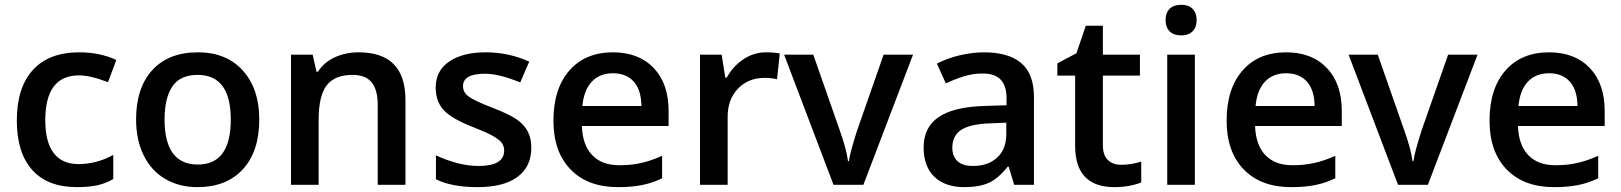

<svg xmlns="http://www.w3.org/2000/svg" viewBox="-20 -767 6729 797"><path d="M299.8 9.8Q177.2 9.8 113.5 -61.8Q49.8 -133.3 49.8 -267.1Q49.8 -403.3 116.5 -476.6Q183.1 -549.8 309.1 -549.8Q394.5 -549.8 462.9 -518.1L428.2 -425.8Q355.5 -454.1 308.1 -454.1Q168 -454.1 168 -268.1Q168 -177.2 202.9 -131.6Q237.8 -85.9 305.2 -85.9Q381.8 -85.9 450.2 -124V-23.9Q419.4 -5.9 384.5 2Q349.6 9.8 299.8 9.8Z M1056.2 -271Q1056.2 -138.7 988.3 -64.5Q920.4 9.8 799.3 9.8Q723.6 9.8 665.5 -24.4Q607.4 -58.6 576.2 -122.6Q544.9 -186.5 544.9 -271Q544.9 -402.3 612.3 -476.1Q679.7 -549.8 802.2 -549.8Q919.4 -549.8 987.8 -474.4Q1056.2 -398.9 1056.2 -271ZM663.1 -271Q663.1 -84 801.3 -84Q938 -84 938 -271Q938 -456.1 800.3 -456.1Q728 -456.1 695.6 -408.2Q663.1 -360.4 663.1 -271Z M1663.1 0H1547.9V-332Q1547.9 -394.5 1522.7 -425.3Q1497.6 -456.1 1442.9 -456.1Q1370.1 -456.1 1336.4 -413.1Q1302.7 -370.1 1302.7 -269V0H1188V-540H1277.8L1293.9 -469.2H1299.8Q1324.2 -507.8 1369.1 -528.8Q1414.1 -549.8 1468.8 -549.8Q1663.1 -549.8 1663.1 -352.1Z M2185.5 -153.8Q2185.5 -74.7 2127.9 -32.5Q2070.3 9.8 1962.9 9.8Q1855 9.8 1789.6 -22.9V-122.1Q1884.8 -78.1 1966.8 -78.1Q2072.8 -78.1 2072.8 -142.1Q2072.8 -162.6 2061 -176.3Q2049.3 -189.9 2022.5 -204.6Q1995.6 -219.2 1947.8 -237.8Q1854.5 -273.9 1821.5 -310.1Q1788.6 -346.2 1788.6 -403.8Q1788.6 -473.1 1844.5 -511.5Q1900.4 -549.8 1996.6 -549.8Q2091.8 -549.8 2176.8 -511.2L2139.6 -424.8Q2052.2 -460.9 1992.7 -460.9Q1901.9 -460.9 1901.9 -409.2Q1901.9 -383.8 1925.5 -366.2Q1949.2 -348.6 2028.8 -317.9Q2095.7 -292 2126 -270.5Q2156.2 -249 2170.9 -220.9Q2185.5 -192.9 2185.5 -153.8Z M2545.4 9.8Q2419.4 9.8 2348.4 -63.7Q2277.3 -137.2 2277.3 -266.1Q2277.3 -398.4 2343.3 -474.1Q2409.2 -549.8 2524.4 -549.8Q2631.3 -549.8 2693.4 -484.9Q2755.4 -419.9 2755.4 -306.2V-244.1H2395.5Q2397.9 -165.5 2438 -123.3Q2478 -81.1 2550.8 -81.1Q2598.6 -81.1 2639.9 -90.1Q2681.2 -99.1 2728.5 -120.1V-26.9Q2686.5 -6.8 2643.6 1.5Q2600.6 9.8 2545.4 9.8ZM2524.4 -462.9Q2469.7 -462.9 2436.8 -428.2Q2403.8 -393.6 2397.5 -327.1H2642.6Q2641.6 -394 2610.4 -428.5Q2579.1 -462.9 2524.4 -462.9Z M3159.7 -549.8Q3194.3 -549.8 3216.8 -544.9L3205.6 -438Q3181.2 -443.8 3154.8 -443.8Q3085.9 -443.8 3043.2 -398.9Q3000.5 -354 3000.5 -282.2V0H2885.7V-540H2975.6L2990.7 -444.8H2996.6Q3023.4 -493.2 3066.7 -521.5Q3109.9 -549.8 3159.7 -549.8Z M3439.9 0 3234.9 -540H3356L3465.8 -226.1Q3494.1 -147 3500 -98.1H3503.9Q3508.3 -133.3 3538.1 -226.1L3647.9 -540H3770L3564 0Z M4189.9 0 4167 -75.2H4163.1Q4124 -25.9 4084.5 -8.1Q4044.9 9.8 3982.9 9.8Q3903.3 9.8 3858.6 -33.2Q3814 -76.2 3814 -154.8Q3814 -238.3 3876 -280.8Q3938 -323.2 4064.9 -327.1L4158.2 -330.1V-358.9Q4158.2 -410.6 4134 -436.3Q4109.9 -461.9 4059.1 -461.9Q4017.6 -461.9 3979.5 -449.7Q3941.4 -437.5 3906.2 -420.9L3869.1 -502.9Q3913.1 -525.9 3965.3 -537.8Q4017.6 -549.8 4064 -549.8Q4167 -549.8 4219.5 -504.9Q4272 -460 4272 -363.8V0ZM4019 -78.1Q4081.5 -78.1 4119.4 -113Q4157.2 -147.9 4157.2 -210.9V-257.8L4087.9 -254.9Q4006.8 -252 3970 -227.8Q3933.1 -203.6 3933.1 -153.8Q3933.1 -117.7 3954.6 -97.9Q3976.1 -78.1 4019 -78.1Z M4633.3 -83Q4675.3 -83 4717.3 -96.2V-9.8Q4698.2 -1.5 4668.2 4.2Q4638.2 9.8 4606 9.8Q4442.9 9.8 4442.9 -162.1V-453.1H4369.1V-503.9L4448.2 -545.9L4487.3 -660.2H4558.1V-540H4711.9V-453.1H4558.1V-164.1Q4558.1 -122.6 4578.9 -102.8Q4599.6 -83 4633.3 -83Z M4939.9 0H4825.2V-540H4939.9ZM4818.4 -683.1Q4818.4 -713.9 4835.2 -730.5Q4852.1 -747.1 4883.3 -747.1Q4913.6 -747.1 4930.4 -730.5Q4947.3 -713.9 4947.3 -683.1Q4947.3 -653.8 4930.4 -637Q4913.6 -620.1 4883.3 -620.1Q4852.1 -620.1 4835.2 -637Q4818.4 -653.8 4818.4 -683.1Z M5339.8 9.8Q5213.9 9.8 5142.8 -63.7Q5071.8 -137.2 5071.8 -266.1Q5071.8 -398.4 5137.7 -474.1Q5203.6 -549.8 5318.8 -549.8Q5425.8 -549.8 5487.8 -484.9Q5549.8 -419.9 5549.8 -306.2V-244.1H5189.9Q5192.4 -165.5 5232.4 -123.3Q5272.5 -81.1 5345.2 -81.1Q5393.1 -81.1 5434.3 -90.1Q5475.6 -99.1 5522.9 -120.1V-26.9Q5481 -6.8 5438 1.5Q5395 9.8 5339.8 9.8ZM5318.8 -462.9Q5264.2 -462.9 5231.2 -428.2Q5198.2 -393.6 5191.9 -327.1H5437Q5436 -394 5404.8 -428.5Q5373.5 -462.9 5318.8 -462.9Z M5783.2 0 5578.1 -540H5699.2L5809.1 -226.1Q5837.4 -147 5843.3 -98.1H5847.2Q5851.6 -133.3 5881.3 -226.1L5991.2 -540H6113.3L5907.2 0Z M6431.2 9.8Q6305.2 9.8 6234.1 -63.7Q6163.1 -137.2 6163.1 -266.1Q6163.1 -398.4 6229 -474.1Q6294.9 -549.8 6410.2 -549.8Q6517.1 -549.8 6579.1 -484.9Q6641.1 -419.9 6641.1 -306.2V-244.1H6281.2Q6283.7 -165.5 6323.7 -123.3Q6363.8 -81.1 6436.5 -81.1Q6484.4 -81.1 6525.6 -90.1Q6566.9 -99.1 6614.3 -120.1V-26.9Q6572.3 -6.8 6529.3 1.5Q6486.3 9.8 6431.2 9.8ZM6410.2 -462.9Q6355.5 -462.9 6322.5 -428.2Q6289.6 -393.6 6283.2 -327.1H6528.3Q6527.3 -394 6496.1 -428.5Q6464.8 -462.9 6410.2 -462.9Z"/></svg>

Font: f2_56222          
Style: Regular
Weight: 600
Foundry: Ascender Corporation
Version: Version 1.10